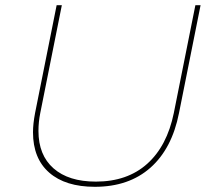

<svg xmlns="http://www.w3.org/2000/svg" viewBox="-20 -719 814 739"><path d="M669 -284Q642 -147 559 -73.5Q476 0 345 0Q232 0 169.5 -54.5Q107 -109 107 -210Q107 -242 115 -284L198 -699H218L135 -284Q128 -249 128 -215Q128 -122 186 -71Q244 -20 349 -20Q470 -20 546.5 -88.5Q623 -157 649 -284L732 -699H752Z"/></svg>

Font: TypoPRO Montserrat
Style: Italic
Weight: 250
Italic angle: -11.3°
Designer: Julieta Ulanovsky
Foundry: Julieta Ulanovsky
Version: Version 6.001